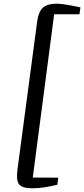

<svg xmlns="http://www.w3.org/2000/svg" viewBox="-20 -864 454 1037"><path d="M153.5 153Q100 153 83.2 131.5Q66.5 110 74 54.5L180.5 -746Q188 -802.5 212.5 -823.2Q237 -844 284.5 -844Q301.5 -844 321.8 -841.2Q342 -838.5 361.2 -835Q380.5 -831.5 394.8 -828.2Q409 -825 414.5 -824L409 -787H272.5L157 95L294.5 95.5L290 133.5Q259 141.5 224 147.2Q189 153 153.5 153Z"/></svg>

Font: Merriweather 48pt
Style: Italic
Weight: 400
Italic angle: -7.8°
Version: Version 2.101